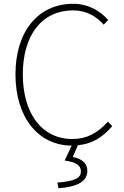

<svg xmlns="http://www.w3.org/2000/svg" viewBox="-20 -759 659 1018"><path d="M552 -114C497 -53 440 -22 364 -22C202 -22 101 -157 101 -365C101 -573 202 -704 368 -704C436 -704 491 -673 530 -628L553 -653C516 -697 452 -739 368 -739C184 -739 62 -594 62 -365C62 -137 182 12 360 13L323 92C383 101 409 117 409 150C409 183 381 202 284 209L290 239C390 232 443 203 443 147C443 103 412 84 366 73L393 11C471 4 526 -33 575 -90Z"/></svg>

Font: Noto Sans CJK Thin
Style: Regular
Weight: 100
Designer: Ryoko NISHIZUKA (kana & ideographs); Paul D. Hunt (Latin, Greek & Cyrillic); Wenlong ZHANG (bopomofo); Sandoll Communica
Foundry: Adobe Systems Incorporated
Version: Version 1.000;PS 1;hotconv 1.0.78;makeotf.lib2.5.61930